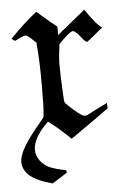

<svg xmlns="http://www.w3.org/2000/svg" viewBox="-50 -509 488 735"><g transform="rotate(-5 194.5 -142.0)"><path d="M14 -377Q62 -428 117 -472Q121 -469 149.5 -444Q178 -419 182 -417L193 -408V-392V-376L301 -464Q339 -406 363 -390L333 -365Q303 -340 301 -340Q293 -343 283 -356Q260 -386 250 -386Q241 -386 215 -361L195 -341Q189 -300 188 -269Q188 -220 192 -148Q193 -122 195 -117.5Q197 -113 210 -101Q246 -68 259 -62Q268 -57 278 -61Q298 -71 318 -82Q327 -86 336.5 -91Q346 -96 351 -98L356 -101Q356 -96 357 -91Q358 -81 356 -79Q354 -77 282.5 -26.5Q211 24 210 24Q202 16 192 7Q160 -23 137 -40L126 -49L116 -40Q66 12 66 54Q66 77 81 97Q96 117 121 127Q144 135 167 140L179 142V147L180 152L123 188L112 185Q58 170 31 145Q10 122 10 96Q10 80 22 53Q44 10 95 -49Q107 -63 108.5 -65.5Q110 -68 111 -79Q114 -109 114 -188Q114 -291 108 -347V-354L96 -365Q76 -385 67 -385Q62 -385 45 -377L27 -368Q25 -369 20.5 -372Q16 -375 14 -377Z"/></g></svg>

Font: KaTeX_Fraktur
Style: Regular
Weight: 400
Version: Version 1.1; ttfautohint (v1.3)